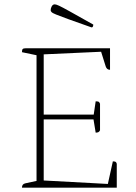

<svg xmlns="http://www.w3.org/2000/svg" viewBox="-20 -863 625 883"><path d="M81 0Q81 -17 97 -20L148 -31V-609L81 -623Q81 -634 84.5 -637.5Q88 -641 98 -641H486V-542Q471 -542 466 -558L445 -625L181 -613V-336H411L420 -397Q428 -397 432.5 -395.5Q437 -394 440 -386V-264Q437 -257 432 -255Q427 -253 420 -253L410 -314H181V-33L476 -17L499 -121Q510 -121 513.5 -117Q517 -113 517 -108V0ZM401 -737Q332 -761 294 -775Q256 -789 238.5 -796Q221 -803 217 -807.5Q213 -812 213 -816Q213 -825 218 -834Q223 -843 232 -843Q238 -843 252 -836.5Q266 -830 302 -810Q338 -790 409 -750Q409 -746 407.5 -741.5Q406 -737 401 -737Z"/></svg>

Font: Petrona Thin
Style: Regular
Weight: 100
Designer: Ringo R. Seeber
Foundry: Ringo R. Seeber
Version: Version 2.001; ttfautohint (v1.8.3)